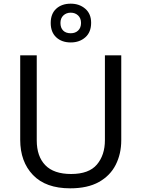

<svg xmlns="http://www.w3.org/2000/svg" viewBox="-20 -1015 771 1045"><path d="M640 -252Q640 -178 610 -118.5Q580 -59 518.5 -24.5Q457 10 362 10Q229 10 159.5 -62.5Q90 -135 90 -254V-714H180V-251Q180 -164 226.5 -116Q273 -68 367 -68Q464 -68 507.5 -119.5Q551 -171 551 -252V-714H640ZM365 -784Q316 -784 286 -812Q256 -840 256 -890Q256 -940 286 -967.5Q316 -995 365 -995Q412 -995 444 -967.5Q476 -940 476 -891Q476 -840 444.5 -812Q413 -784 365 -784ZM365 -834Q390 -834 405.5 -849Q421 -864 421 -890Q421 -916 405 -931Q389 -946 365 -946Q341 -946 325 -931Q309 -916 309 -890Q309 -864 323.5 -849Q338 -834 365 -834Z"/></svg>

Font: Noto Sans Sora Sompeng
Style: Regular
Weight: 400
Designer: Monotype Design Team. David Williams.
Foundry: Monotype Imaging Inc.
Version: Version 2.101